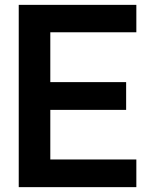

<svg xmlns="http://www.w3.org/2000/svg" viewBox="-20 -770 637 790"><path d="M187 -637.2V-432.1H499V-317.9H187V-113.8H541V0H57.1V-750H541V-637.2Z"/></svg>

Font: Oakes Grotesk
Style: SemiBold
Weight: 600
Designer: Samuel Oakes
Foundry: Samuel Oakes
Version: Version 1.0 | wf-rip DC20170320